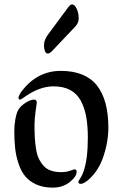

<svg xmlns="http://www.w3.org/2000/svg" viewBox="-20 -837 557 872"><path d="M255.9 -515.1Q367.2 -515.1 419.7 -449.5Q472.2 -383.8 472.2 -255.9Q472.2 -216.3 462.2 -171.1Q452.1 -126 435.1 -90.8Q416.5 -53.7 389.6 -27.8Q362.8 -2 346.2 -2Q335.9 -2 335.9 -11.2Q335.9 -14.2 339.4 -19Q342.8 -23.9 348.6 -33.9Q354.5 -43.9 358.9 -57.1Q378.9 -111.8 378.9 -211.9Q378.9 -267.1 371.3 -307.9Q363.8 -348.6 346.4 -380.4Q329.1 -412.1 298.3 -428.5Q267.6 -444.8 223.1 -444.8Q161.6 -444.8 96.2 -399.9Q93.8 -397.9 88.9 -394.8Q84 -391.6 81.3 -389.6Q78.6 -387.7 75.7 -386.2Q72.8 -384.8 70.8 -384.8Q64 -384.8 64 -393.1Q64 -398.4 69.6 -408.7Q75.2 -418.9 79.1 -423.8Q150.4 -515.1 255.9 -515.1ZM136.7 -269.5Q136.7 -235.4 138.2 -210.9Q139.6 -186.5 143.8 -160.2Q147.9 -133.8 156.5 -116.2Q165 -98.6 178 -84Q190.9 -69.3 210.9 -62.3Q231 -55.2 257.8 -55.2Q280.8 -55.2 298.1 -61.5Q315.4 -67.9 317.9 -67.9Q328.1 -67.9 328.1 -57.1Q328.1 -35.2 296.6 -10Q265.1 15.1 219.2 15.1Q176.8 15.1 145.3 1Q113.8 -13.2 94.7 -36.1Q75.7 -59.1 64.2 -93.8Q52.7 -128.4 48.8 -163.6Q44.9 -198.7 44.9 -243.2Q44.9 -268.1 49.8 -295.7Q54.7 -323.2 63 -337.9Q73.2 -355.5 95.9 -370.1Q118.7 -384.8 134.8 -384.8Q147 -384.8 147 -370.1Q147 -367.7 141.8 -332.5Q136.7 -297.4 136.7 -269.5ZM199.2 -681.6 290 -804.2Q299.3 -816.9 307.6 -816.9Q318.8 -816.9 328.1 -797.6Q337.4 -778.3 337.4 -753.4Q337.4 -732.4 321.3 -715.8L215.3 -604Q205.1 -593.8 197.3 -593.8Q188.5 -593.8 184.1 -605Q179.7 -616.2 179.7 -630.9Q179.7 -655.8 199.2 -681.6Z"/></svg>

Font: SirinStencil
Style: Regular
Weight: 400
Designer: Olga Karpushina (okarpush@gmail.com)
Foundry: Cyreal (www.cyreal.org)
Version: Version 1.002